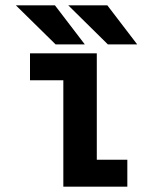

<svg xmlns="http://www.w3.org/2000/svg" viewBox="-20 -700 610 720"><path d="M494.5 -533.5H384.5L236 -680H382.5ZM298 -533.5H188.5L39.5 -680H186ZM343 -101H457.5V0H217.5V-399H92.5V-500H343Z"/></svg>

Font: League Mono Narrow SemiBold
Style: Regular
Weight: 600
Width: 3
Designer: Tyler Finck
Foundry: The League of Moveable Type / Tyler Finck
Version: Version 2.210